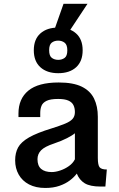

<svg xmlns="http://www.w3.org/2000/svg" viewBox="-20 -958 613 990"><path d="M213.4 11.2Q164.6 11.2 129.6 -7.1Q94.7 -25.4 76.4 -57.9Q58.1 -90.3 58.1 -131.3Q58.1 -169.4 73.2 -197.5Q88.4 -225.6 129.4 -249.3Q170.4 -272.9 247.6 -296.4Q289.1 -309.6 315.4 -320.3Q341.8 -331.1 354 -344.7Q366.2 -358.4 366.2 -379.9Q366.2 -400.9 358.6 -416Q351.1 -431.2 332.3 -439.5Q313.5 -447.8 279.8 -447.8Q240.2 -447.8 220.5 -438.2Q200.7 -428.7 194.1 -412.6Q187.5 -396.5 187.5 -375.5V-354.5H75.2V-372.6Q75.2 -448.7 126.2 -490.7Q177.2 -532.7 282.7 -532.7Q357.9 -532.7 401.9 -511Q445.8 -489.3 465.1 -449.5Q484.4 -409.7 484.4 -356V-144Q484.4 -106.4 493.9 -95.2Q503.4 -84 530.8 -84L523.4 3.9H498.5Q444.8 3.9 417 -12.9Q389.2 -29.8 376 -63Q362.8 -44.9 340.3 -27.8Q317.9 -10.7 286.4 0.2Q254.9 11.2 213.4 11.2ZM246.6 -70.8Q266.6 -70.8 290.5 -78.9Q314.5 -86.9 335.2 -101.6Q356 -116.2 366.2 -136.7V-271Q354 -260.3 325.9 -245.8Q297.9 -231.4 259.3 -218.3Q210.4 -202.1 191.9 -183.1Q173.3 -164.1 173.3 -137.2Q173.3 -103 192.4 -86.9Q211.4 -70.8 246.6 -70.8ZM280.3 -580.6Q222.2 -580.6 188.2 -611.3Q154.3 -642.1 154.3 -698.7Q154.3 -755.4 188.2 -785.6Q222.2 -815.9 280.3 -815.9Q338.4 -815.9 372.3 -785.6Q406.2 -755.4 406.2 -698.7Q406.2 -642.1 372.6 -611.3Q338.9 -580.6 280.3 -580.6ZM280.3 -649.4Q299.3 -649.4 313.2 -659.4Q327.1 -669.4 327.1 -698.7Q327.1 -727.1 313.2 -737.8Q299.3 -748.5 279.8 -748.5Q260.7 -748.5 247.1 -738.3Q233.4 -728 233.4 -699.2Q233.4 -669.9 247.1 -659.7Q260.7 -649.4 280.3 -649.4ZM245.6 -762.7 307.6 -938.5H431.2L314.9 -762.7Z"/></svg>

Font: Monda SemiBold
Style: Regular
Weight: 600
Designer: Vernon Adams
Foundry: Vernon Adams
Version: Version 2.200